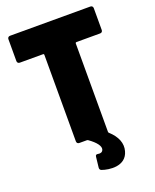

<svg xmlns="http://www.w3.org/2000/svg" viewBox="-162 -792 872 1080"><g transform="rotate(-20 273.5 -252.0)"><path d="M529 -554V-685C529 -694 523 -700 514 -700H33C24 -700 18 -694 18 -685V-554C18 -545 24 -539 33 -539H172C176 -539 178 -537 178 -533V-15C178 -6 184 0 193 0H238C241 0 243 1 245 2C288 32 308 60 302 79C298 92 286 97 272 94C262 92 256 94 255 105L248 167C247 175 250 182 258 185C299 200 397 214 419 131C431 88 414 43 369 3C367 1 366 -1 366 -4V-533C366 -537 369 -539 372 -539H514C523 -539 529 -545 529 -554Z"/></g></svg>

Font: Barlow Semi Condensed Black
Style: Regular
Weight: 900
Width: 4
Designer: Jeremy Tribby
Foundry: Tribby Type
Version: Version 1.408;PS 001.408;hotconv 1.0.88;makeotf.lib2.5.64775